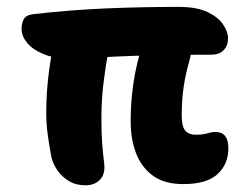

<svg xmlns="http://www.w3.org/2000/svg" viewBox="-20 -538 740 568"><path d="M521.8 6.6Q466.6 6.6 432.5 -18.2Q398.4 -43 382.5 -84.8Q366.6 -126.6 366.6 -176.8Q366.6 -218.2 370 -253.4Q373.4 -288.6 379.4 -319.8Q385.4 -351 394 -381.2Q406.4 -424.6 431.2 -442.6Q456 -460.6 489.4 -460.6Q523.8 -460.6 538.3 -430.7Q552.8 -400.8 539 -353.4Q529.8 -321.8 523.7 -283.5Q517.6 -245.2 517.6 -196Q517.6 -163.6 528.1 -151.5Q538.6 -139.4 559.6 -139.4Q577 -139.4 586.2 -141.7Q595.4 -144 602.1 -145.8Q608.8 -147.6 617.4 -147.6Q636.4 -147.6 646 -135.6Q655.6 -123.6 655.6 -99Q655.6 -53 623.9 -23.2Q592.2 6.6 521.8 6.6ZM232.4 10.2Q204.6 10.2 183.6 -2.6Q162.6 -15.4 149.8 -34.2Q137 -53 132.4 -71.6Q125.6 -106.6 121.2 -139.5Q116.8 -172.4 116.8 -202.8Q116.8 -235.2 118.7 -264.2Q120.6 -293.2 124.4 -322.5Q128.2 -351.8 133.2 -381.6Q142.4 -430 169.6 -449.4Q196.8 -468.8 232 -468.8Q264.4 -468.8 286 -447Q307.6 -425.2 300.2 -385Q292 -340.6 286 -291Q280 -241.4 280 -187.4Q280 -145.4 282.3 -114Q284.6 -82.6 288 -56.6Q292.4 -24.2 276.4 -7Q260.4 10.2 232.4 10.2ZM186.2 -364.8Q140.4 -364.8 108.5 -378Q76.6 -391.2 60.2 -411.4Q43.8 -431.6 43.8 -452.8Q43.8 -468.8 50.3 -481.2Q56.8 -493.6 79 -496.2Q190.2 -508.8 295.3 -513.2Q400.4 -517.6 508.2 -517.6Q562.8 -517.6 594.8 -501.9Q626.8 -486.2 640.7 -464.6Q654.6 -443 654.6 -425.2Q654.6 -402.6 641.5 -389.4Q628.4 -376.2 605.2 -376.2Q506.2 -376.2 436.3 -374.5Q366.4 -372.8 319 -370.5Q271.6 -368.2 239.9 -366.5Q208.2 -364.8 186.2 -364.8Z"/></svg>

Font: Shantell Sans Light
Style: Regular
Weight: 300
Designer: Stephen Nixon, Anya Danilova, Shantell Martin
Foundry: Arrow Type
Version: Version 1.011;[c5ecc13dd]